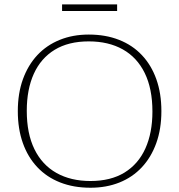

<svg xmlns="http://www.w3.org/2000/svg" viewBox="-20 -870 840 900"><path d="M396 -708Q475 -708 538 -683.2Q601 -658.5 645.2 -611.5Q689.5 -564.5 713 -498.2Q736.5 -432 736.5 -349Q736.5 -265.5 712.5 -199Q688.5 -132.5 644.8 -85.8Q601 -39 539.8 -14.5Q478.5 10 404 10Q325 10 262 -14.8Q199 -39.5 154.8 -86.5Q110.5 -133.5 87 -199.8Q63.5 -266 63.5 -349Q63.5 -432.5 87.5 -498.8Q111.5 -565 155.2 -611.8Q199 -658.5 260.2 -683.2Q321.5 -708 396 -708ZM404 -21.5Q499 -21.5 563.8 -61.2Q628.5 -101 661.5 -174.2Q694.5 -247.5 694.5 -347Q694.5 -454 658.5 -527.5Q622.5 -601 555.5 -638.5Q488.5 -676 396 -676Q301 -676 236.2 -636.5Q171.5 -597 138.5 -524Q105.5 -451 105.5 -350.5Q105.5 -244 141.5 -170.5Q177.5 -97 244.8 -59.2Q312 -21.5 404 -21.5ZM271 -818.5V-849.5H529V-818.5Z"/></svg>

Font: Newsreader 9pt ExtraLight
Style: Regular
Weight: 250
Designer: Hugues Gentile
Foundry: Production Type
Version: Version 1.003